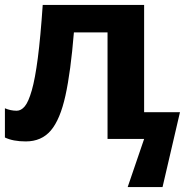

<svg xmlns="http://www.w3.org/2000/svg" viewBox="-20 -566 767 782"><path d="M567 -109H713L642 196H500L567 0H418V-434H281Q268 -274 246.5 -176.5Q225 -79 187 -34.5Q149 10 85 10Q33 10 0 -6V-125Q23 -115 48 -115Q66 -115 81 -133Q96 -151 109.5 -198Q123 -245 134 -329.5Q145 -414 154 -546H567Z"/></svg>

Font: Noto IKEA Arabic
Style: Bold
Weight: 700
Designer: Monotype Design Team
Foundry: Monotype Imaging Inc.
Version: Version 1.200